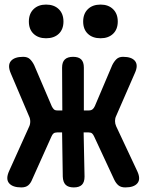

<svg xmlns="http://www.w3.org/2000/svg" viewBox="-20 -808 640 838"><path d="M121 -26Q114 -8 103 1Q92 10 73 10Q35 10 19.5 -8.5Q4 -27 20 -62L107 -255Q112 -265 112 -277.5Q112 -290 107 -300L27 -488Q12 -523 27.5 -541.5Q43 -560 81 -560Q100 -560 110.5 -550Q121 -540 129 -524L206 -344Q210 -336 215 -331Q220 -326 230 -326H252L251 -513Q251 -537 263 -548.5Q275 -560 299 -560Q323 -560 334.5 -548.5Q346 -537 346 -513V-326H368Q378 -326 384 -331Q390 -336 394 -345L470 -524Q478 -540 488.5 -550Q499 -560 517 -560Q555 -560 569.5 -541.5Q584 -523 569 -490L487 -302Q482 -292 482 -280Q482 -268 487 -257L579 -61Q595 -27 580 -8.5Q565 10 527 10Q508 10 497 1Q486 -8 478 -25L391 -212Q387 -221 382 -225.5Q377 -230 367 -230H345L349 -37Q349 -13 337.5 -1.5Q326 10 302 10Q278 10 266.5 -1.5Q255 -13 254 -37L251 -230H229Q219 -230 213.5 -225.5Q208 -221 204 -211ZM419 -641Q384 -641 363.5 -660.5Q343 -680 343 -714Q343 -748 363.5 -768Q384 -788 419 -788Q453 -788 473.5 -768Q494 -748 494 -714Q494 -680 473.5 -660.5Q453 -641 419 -641ZM181 -641Q147 -641 126.5 -660.5Q106 -680 106 -714Q106 -748 126.5 -768Q147 -788 181 -788Q216 -788 236.5 -768Q257 -748 257 -714Q257 -680 236.5 -660.5Q216 -641 181 -641Z"/></svg>

Font: Maple Mono NL
Style: Bold
Weight: 700
Monospace: yes
Designer: subframe7536
Version: Version 7.000